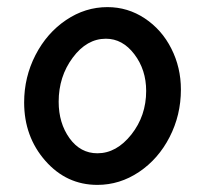

<svg xmlns="http://www.w3.org/2000/svg" viewBox="-20 -520 601 540"><path d="M253.9 0Q316.9 0 371.1 -36.4Q425.3 -72.8 457 -134.5Q488.8 -196.3 488.8 -268.1Q488.8 -330.1 461.9 -383.3Q435.1 -436.5 387.2 -468.3Q339.4 -500 282.2 -500Q219.7 -500 165.8 -463.6Q111.8 -427.2 79.8 -365.2Q47.9 -303.2 47.9 -231.9Q47.9 -135.7 107.4 -67.9Q167 0 253.9 0ZM277.8 -411.1Q324.7 -411.1 357.9 -367.4Q391.1 -323.7 391.1 -264.2Q391.1 -194.3 349.4 -141.6Q307.6 -88.9 253.9 -88.9Q206.1 -88.9 175.5 -131.3Q145 -173.8 145 -233.9Q145 -304.7 184.6 -357.9Q224.1 -411.1 277.8 -411.1Z"/></svg>

Font: Comic Neue Angular
Style: Bold
Weight: 700
Designer: Craig Rozynski
Foundry: Craig Rozynski
Version: Version 2.003